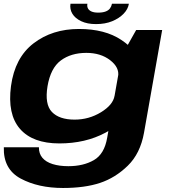

<svg xmlns="http://www.w3.org/2000/svg" viewBox="-25 -746 906 1004"><path d="M304.5 237Q418 237 498 210.5Q578 184 643.2 120.5Q708.5 57 728 -51.5L823 -589H687L611 -454L535.5 -26Q521 59.5 466 91.2Q411 123 332.5 123Q285.5 123 250.2 112Q215 101 196.5 79Q178 57 178.5 24H-5Q-8.5 138.5 83.2 187.8Q175 237 304.5 237ZM285.5 4Q421.5 4 526.2 -52Q631 -108 639.5 -158L574 -245Q566 -197.5 503 -159Q440 -120.5 365 -120.5Q285 -120.5 246.5 -160.5Q208 -200.5 223.5 -295Q239.5 -390 293 -429.8Q346.5 -469.5 426.5 -469.5Q501.5 -469.5 551 -431.2Q600.5 -393 592.5 -346L687 -429Q696 -479 610 -536.8Q524 -594.5 388 -594.5Q248 -594.5 150.2 -519.2Q52.5 -444 32.5 -296Q13 -149 79.2 -72.5Q145.5 4 285.5 4ZM477 -620Q525 -620 561.5 -635Q598 -650 621.2 -674Q644.5 -698 649 -726.5H560.5Q558 -713 550.2 -702.2Q542.5 -691.5 527.2 -685.8Q512 -680 488 -680Q466.5 -680 453.2 -686Q440 -692 434.8 -702.2Q429.5 -712.5 432 -726.5H343.5Q339 -698 353.5 -674Q368 -650 399.8 -635Q431.5 -620 477 -620Z"/></svg>

Font: Anybody Expanded
Style: Bold Italic
Weight: 700
Width: 7
Italic angle: -10°
Version: Version 1.113;gftools[0.9.25]